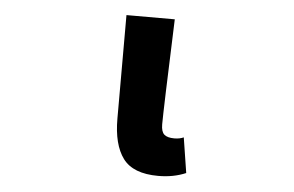

<svg xmlns="http://www.w3.org/2000/svg" viewBox="-45 -633 1090 711"><g transform="rotate(5 500.0 -277.5)"><path d="M566.4 13.7Q472.7 13.7 435.1 -37.1Q397.5 -87.9 397.5 -184.6V-569.3H577.1Q564.5 -229.5 564.5 -177.7Q564.5 -150.4 576.2 -140.1Q587.9 -129.9 613.3 -129.9Q633.8 -129.9 648.4 -136.7L668.9 -5.9Q623 13.7 566.4 13.7Z"/></g></svg>

Font: Gen Shin Gothic Monospace Heavy
Style: Bold
Weight: 800
Designer: [Source Han Sans]
Ryoko NISHIZUKA  (kana & ideographs); Paul D. Hunt (Latin, Greek & Cyrillic); Wenlong ZHANG  (bopomofo
Version: Version 1.002.20150607